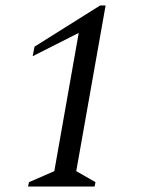

<svg xmlns="http://www.w3.org/2000/svg" viewBox="-20 -680 540 700"><path d="M82 0 86 -16 178 -56 267 -560 99 -475 106 -510 345 -660H365L258 -56L328 -16L325 0Z"/></svg>

Font: Spectral
Style: Italic
Weight: 400
Italic angle: -10°
Designer: Jean-Baptiste Levee
Foundry: Production Type
Version: Version 2.001